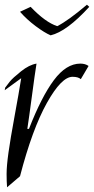

<svg xmlns="http://www.w3.org/2000/svg" viewBox="-24 -785 399 815"><path d="M317 -515Q338 -515 352 -505L319 -449Q308 -459 284 -459Q237 -459 175 -348Q113 -237 61 -37L6 10Q4 -14 4 -47Q4 -80 12 -137.5Q20 -195 38 -292.5Q56 -390 66 -453L-4 -402L-2 -413Q5 -423 17.5 -438.5Q30 -454 65 -482Q100 -510 131 -515Q124 -472 111.5 -377.5Q99 -283 92 -238H99Q152 -374 204.5 -444.5Q257 -515 317 -515ZM61 -735 106 -756Q169 -690 219 -674Q265 -697 345 -765L355 -756Q259 -651 191 -635Q165 -646 127.5 -674Q90 -702 61 -735Z"/></svg>

Font: Felipa
Style: Regular
Weight: 400
Designer: Javier Alcaraz
Foundry: Fontstage
Version: Version 1.001